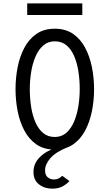

<svg xmlns="http://www.w3.org/2000/svg" viewBox="-20 -884 656 1150"><path d="M308 12Q243 12 198 -19.2Q153 -50.5 125.5 -102.8Q98 -155 85.5 -219.2Q73 -283.5 73 -350Q73 -416.5 85.5 -480.8Q98 -545 125.5 -597.2Q153 -649.5 198 -680.8Q243 -712 308 -712Q373 -712 418 -680.8Q463 -649.5 490.5 -597.2Q518 -545 530.8 -480.8Q543.5 -416.5 543.5 -350Q543.5 -283.5 530.8 -219.2Q518 -155 490.5 -102.8Q463 -50.5 418 -19.2Q373 12 308 12ZM308 -63.5Q349 -63.5 377.5 -88.8Q406 -114 423.8 -156Q441.5 -198 449.5 -248.8Q457.5 -299.5 457.5 -350Q457.5 -405.5 449.5 -456.8Q441.5 -508 424 -548.5Q406.5 -589 378 -612.8Q349.5 -636.5 308 -636.5Q267 -636.5 238.5 -611.2Q210 -586 192.2 -544.2Q174.5 -502.5 166.5 -451.8Q158.5 -401 158.5 -350Q158.5 -295 166.5 -243.8Q174.5 -192.5 192.2 -151.8Q210 -111 238.5 -87.2Q267 -63.5 308 -63.5ZM292.5 246Q246.5 246 213.5 220.2Q180.5 194.5 180.5 146Q180.5 96 217.2 58.5Q254 21 317.5 0H380Q312.5 27.5 281.2 64Q250 100.5 250 136.5Q250 165.5 266.2 178.2Q282.5 191 301 191Q320.5 191 333 183.8Q345.5 176.5 353 169L396 200.5Q381.5 217 356.2 231.5Q331 246 292.5 246ZM143 -794V-863.5H473V-794Z"/></svg>

Font: Overpass Mono
Style: Regular
Weight: 400
Designer: Delve Withrington, Dave Bailey
Foundry: Delve Fonts LLC
Version: Version 4.000